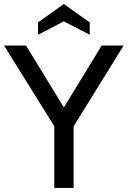

<svg xmlns="http://www.w3.org/2000/svg" viewBox="-31 -924 628 944"><path d="M577 -700 331 -303V0H236V-303L-11 -700H97L283 -396L469 -700ZM156 -814 283 -904 410 -814V-753L283 -819L156 -753Z"/></svg>

Font: Cabin
Style: Regular
Weight: 400
Designer: Pablo Impallari
Foundry: Pablo Impallari. http://www.impallari.com Igino Marini. http://www.ikern.com
Version: Version 2.200